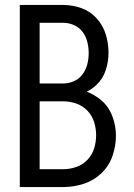

<svg xmlns="http://www.w3.org/2000/svg" viewBox="-20 -755 540 775"><path d="M60 0V-735H235Q273 -735 309 -722Q345 -709 370.5 -680.5Q396 -652 407 -616Q418 -580 418 -542Q418 -506 406.5 -471Q395 -436 368 -411Q351 -395 330 -385Q361 -373 387 -352Q418 -326 433 -287Q448 -248 448 -208Q448 -166 434 -125.5Q420 -85 389 -55.5Q358 -26 317.5 -13Q277 0 235 0ZM140 -72H235Q262 -72 288 -81Q314 -90 333 -110Q352 -130 360 -156Q368 -182 368 -209Q368 -236 360 -262Q352 -288 333 -308Q314 -328 288 -337Q262 -346 235 -346H140ZM140 -418H235Q258 -418 279 -427.5Q300 -437 313.5 -455.5Q327 -474 332.5 -496Q338 -518 338 -540.5Q338 -563 332.5 -585.5Q327 -608 313.5 -626Q300 -644 279 -653.5Q258 -663 235 -663H140Z"/></svg>

Font: Iosevka SS01
Style: Regular
Weight: 400
Monospace: yes
Designer: Belleve Invis
Foundry: Belleve Invis
Version: 2.3.3; ttfautohint (v1.8.3)